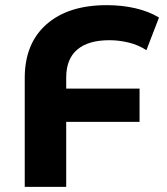

<svg xmlns="http://www.w3.org/2000/svg" viewBox="-20 -732 655 752"><path d="M76.9 0V-426.5Q76.9 -561.7 162 -636.7Q247.1 -711.8 398.3 -711.8Q458.5 -711.8 511.3 -699.4Q564.1 -687 602.7 -663.3L553.4 -535.4Q521.4 -556.3 483.7 -565.4Q445.9 -574.5 408.7 -574.5Q325.4 -574.5 282.4 -537.6Q239.3 -500.8 239.3 -427.9V0ZM177.9 -254.8V-385.1H526.6V-254.8Z"/></svg>

Font: Montserrat Alternates Thin
Style: Regular
Weight: 100
Designer: Julieta Ulanovsky
Foundry: Julieta Ulanovsky
Version: Version 9.000